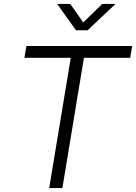

<svg xmlns="http://www.w3.org/2000/svg" viewBox="-20 -963 697 983"><path d="M105 -667 115.2 -727.5H656.7L646.5 -667H409.7L299.3 0H231.9L342.3 -667ZM339.8 -942.9 406.2 -848.1 503.4 -942.9H569.8L569.3 -940.9L428.7 -808.1H369.1L273.9 -940.9L274.4 -942.9Z"/></svg>

Font: Inter 24pt Light
Style: Italic
Weight: 300
Italic angle: -9.3988°
Designer: Rasmus Andersson
Foundry: rsms
Version: Version 4.001;git-66647c0bb